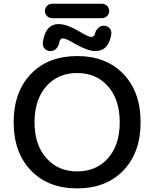

<svg xmlns="http://www.w3.org/2000/svg" viewBox="-20 -1080 834 1050"><path d="M233.4 -215.8Q296.9 -142.6 401.9 -142.6Q506.8 -142.6 570.8 -214.8Q634.8 -287.1 634.8 -411.1Q634.8 -535.2 570.8 -607.9Q506.8 -680.7 401.9 -680.7Q296.9 -680.7 232.9 -607.9Q168.9 -535.2 168.9 -411.1Q168.9 -287.1 233.4 -215.8ZM149.4 -675.8Q243.2 -773.4 401.9 -773.4Q560.5 -773.4 654.8 -675.3Q749 -577.1 749 -411.6Q749 -246.1 654.8 -147.9Q560.5 -49.8 401.9 -49.8Q243.2 -49.8 148.9 -147.9Q54.7 -246.1 54.7 -411.6Q54.7 -577.1 149.4 -675.8ZM415 -907.2Q462.9 -877.9 479.5 -877.9Q490.2 -877.9 497.1 -889.6Q498 -892.6 499 -895.5Q503.9 -914.1 517.1 -926.8Q530.3 -939.5 546.9 -939.5Q565.4 -939.5 578.1 -926.8Q588.9 -916 588.9 -901.4Q588.9 -898.4 588.9 -895.5Q575.2 -800.8 502 -800.8Q459 -800.8 387.7 -841.8Q340.8 -870.1 324.2 -870.1Q324.2 -870.1 323.2 -870.1Q312.5 -870.1 306.6 -857.4Q304.7 -852.5 303.7 -844.7Q299.8 -826.2 287.1 -813.5Q274.4 -800.8 255.9 -800.8Q237.3 -800.8 224.6 -813.5Q213.9 -825.2 213.9 -839.8Q213.9 -842.8 213.9 -844.7Q226.6 -948.2 300.8 -948.2Q300.8 -948.2 301.8 -948.2Q345.7 -948.2 415 -907.2ZM265.6 -980.5Q249 -980.5 237.3 -992.2Q225.6 -1003.9 225.6 -1020.5Q225.6 -1037.1 237.3 -1048.3Q249 -1059.6 265.6 -1059.6H537.1Q553.7 -1059.6 565.4 -1048.3Q577.1 -1037.1 577.1 -1020.5Q577.1 -1003.9 565.4 -992.2Q553.7 -980.5 537.1 -980.5Z"/></svg>

Font: Gen Jyuu Gothic P Medium
Style: Regular
Weight: 500
Designer: [Source Han Sans]
Ryoko NISHIZUKA  (kana & ideographs); Paul D. Hunt (Latin, Greek & Cyrillic); Wenlong ZHANG  (bopomofo
Version: Version 1.002.20150607